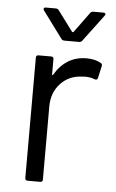

<svg xmlns="http://www.w3.org/2000/svg" viewBox="-51 -736 467 772"><g transform="rotate(5 182.0 -350.0)"><path d="M341 -498Q349 -494 347 -485L336 -436Q333 -426 323 -430Q306 -437 284 -437L271 -436Q219 -434 185 -397.5Q151 -361 151 -305V-10Q151 0 141 0H90Q80 0 80 -10V-496Q80 -506 90 -506H141Q151 -506 151 -496V-435Q151 -432 152.5 -431.5Q154 -431 155 -433Q176 -470 208.5 -490.5Q241 -511 284 -511Q317 -511 341 -498ZM94 -694Q94 -696 96 -698Q98 -700 102 -700H142Q151 -700 155 -694L216 -612Q217 -611 219 -611Q221 -611 222 -612L282 -694Q286 -700 295 -700H335Q341 -700 343 -696.5Q345 -693 341 -688L260 -580Q256 -574 247 -574H189Q180 -574 176 -580L96 -688Q94 -690 94 -694Z"/></g></svg>

Font: Barlow
Style: Regular
Weight: 400
Designer: Jeremy Tribby
Foundry: Tribby Type
Version: Version 1.408;December 10, 2018;FontCreator 11.5.0.2430 64-b